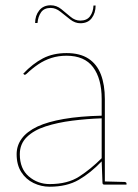

<svg xmlns="http://www.w3.org/2000/svg" viewBox="-20 -699 521 727"><path d="M168 8Q136 8 107 -6Q78 -20 60.5 -47.5Q43 -75 43 -115Q43 -148 62.5 -174.5Q82 -201 122 -220Q161 -238 221.5 -248.5Q282 -259 365 -261V-324Q365 -401 332.5 -444.5Q300 -488 232 -488Q201 -488 174.5 -479.5Q148 -471 125 -455.5Q102 -440 80 -419Q78 -417 75.5 -416Q73 -415 71 -417L68 -420Q104 -458 142.5 -478Q181 -498 232 -498Q283 -498 315 -477Q347 -456 362 -417Q377 -378 377 -324V0H375Q371 0 369.5 -2Q368 -4 368 -8L365 -88Q323 -44 278 -18Q233 8 168 8ZM168 -2Q236 -2 280 -30.5Q324 -59 365 -100V-251Q308 -249 253 -242Q198 -235 153 -220.5Q108 -206 81.5 -180Q55 -154 55 -115Q55 -60 89 -31Q123 -2 168 -2ZM374 0 375 -12 452 -10Q454 -10 456.5 -8.5Q459 -7 459 -5V0ZM284 -621Q309 -621 321 -637.5Q333 -654 334 -678H342Q342 -650 327.5 -630.5Q313 -611 284 -611Q264 -611 245.5 -625.5Q227 -640 209 -654.5Q191 -669 172 -669Q147 -669 135.5 -652.5Q124 -636 122 -612H113Q113 -640 128.5 -659.5Q144 -679 172 -679Q194 -679 212 -664.5Q230 -650 247 -635.5Q264 -621 284 -621Z"/></svg>

Font: Aleo Thin
Style: Regular
Weight: 250
Designer: Alessio Laiso
Foundry: Alessio Laiso
Version: Version 2.001;gftools[0.9.29]